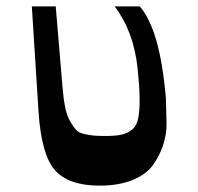

<svg xmlns="http://www.w3.org/2000/svg" viewBox="-20 -567 623 603"><path d="M101 -216 80 -547H155L176 -297Q179 -258 184.5 -231Q190 -204 200 -186.5Q210 -169 218.5 -159.5Q227 -150 245.5 -146Q264 -142 276 -141Q288 -140 314 -140Q345 -140 363.5 -144.5Q382 -149 396 -161Q410 -173 414.5 -198Q419 -223 418.5 -259.5Q418 -296 412 -354Q399 -470 340 -547H419Q483 -473 501 -258Q502 -221 503 -183Q504 -145 491.5 -109Q479 -73 458 -45.5Q437 -18 394.5 -1Q352 16 293 16Q196 16 153 -32Q110 -80 101 -216Z"/></svg>

Font: OpenDyslexic
Style: Regular
Weight: 400
Designer: Abbie Gonzalez
Version: Version 0.920;hotconv 1.0.109;makeotfexe 2.5.65596